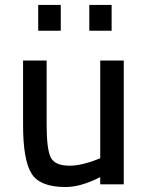

<svg xmlns="http://www.w3.org/2000/svg" viewBox="-20 -743 599 774"><path d="M384 -499H479V0H384V-29Q306 11 244 11Q141 11 107 -43.5Q73 -98 73 -239V-499H168V-240Q168 -142 184.5 -108.5Q201 -75 261 -75Q286 -75 316.5 -82.5Q347 -90 366 -98L384 -105ZM134 -619V-723H225V-619ZM340 -619V-723H430V-619Z"/></svg>

Font: TypoPRO Titillium Text
Style: 600 wt
Weight: 600
Designer: Accademia di Belle Arti di Urbino and others
Foundry: Accademia di Belle Arti di Urbino and others.
Version: Version 25.000